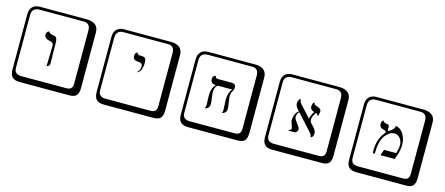

<svg xmlns="http://www.w3.org/2000/svg" viewBox="-58 -1461 5513 2379"><g transform="rotate(15 2699.0 -271.0)"><path d="M497.1 -64.9 503.9 -320.8Q503.9 -350.6 491 -362.3Q478 -374 445.8 -378.9Q418 -383.8 400.4 -400.4Q382.8 -417 382.8 -439.9Q382.8 -459 392.3 -470.9Q401.9 -482.9 411.6 -485.4L420.9 -487.8Q424.8 -465.8 466.8 -458Q491.7 -454.1 503.4 -449.5Q515.1 -444.8 523.7 -427Q532.2 -409.2 532.2 -374L536.1 -106.9Q536.1 -89.8 526.1 -79.3Q516.1 -68.8 506.3 -66.9ZM229 -717.8Q184.1 -717.8 160.2 -693.8Q136.2 -669.9 136.2 -625V53.2Q136.2 136.2 229 136.2H800.8Q845.7 136.2 864.7 117.2Q883.8 98.1 883.8 53.2V-625Q883.8 -717.8 800.8 -717.8ZM980 84Q980 152.8 953.4 182.4Q926.8 211.9 860.8 211.9H229Q161.1 211.9 130.6 181.4Q100.1 150.9 100.1 84V-625Q100.1 -687 134 -720.5Q168 -753.9 229 -753.9H831.1Q900.9 -753.9 940.4 -721.9Q980 -689.9 980 -625Z M1605.5 -282.2 1600.6 -288.1Q1634.8 -312 1634.8 -371.1Q1634.8 -409.2 1575.7 -412.1Q1511.7 -414.1 1511.7 -465.8Q1511.7 -487.8 1519.8 -501.5Q1527.8 -515.1 1535.6 -517.6L1543.5 -520Q1544.4 -506.8 1554 -500Q1563.5 -493.2 1572 -492.2Q1580.6 -491.2 1596.7 -491.2Q1636.7 -491.2 1649.7 -475.1Q1662.6 -459 1662.6 -408.2Q1662.6 -374 1650.1 -337.2Q1637.7 -300.3 1605.5 -282.2ZM1308.6 -717.8Q1263.7 -717.8 1239.7 -693.8Q1215.8 -669.9 1215.8 -625V53.2Q1215.8 136.2 1308.6 136.2H1880.4Q1925.3 136.2 1944.3 117.2Q1963.4 98.1 1963.4 53.2V-625Q1963.4 -717.8 1880.4 -717.8ZM2059.6 84Q2059.6 152.8 2033 182.4Q2006.3 211.9 1940.4 211.9H1308.6Q1240.7 211.9 1210.2 181.4Q1179.7 150.9 1179.7 84V-625Q1179.7 -687 1213.6 -720.5Q1247.6 -753.9 1308.6 -753.9H1910.6Q1980.5 -753.9 2020 -721.9Q2059.6 -689.9 2059.6 -625Z M2785.2 -293.9Q2785.2 -272 2794.2 -214.6Q2803.2 -157.2 2803.2 -133.8Q2803.2 -106 2789.3 -89.6Q2775.4 -73.2 2760.7 -70.3L2746.1 -67.9Q2754.9 -81.1 2755.4 -106Q2755.4 -122.1 2752.2 -172.1Q2749 -222.2 2749 -236.8Q2749 -324.7 2793.9 -379.9H2607.4Q2570.3 -352.1 2570.3 -290Q2570.3 -267.1 2577.6 -215.1Q2585 -163.1 2585 -140.1Q2585 -109.4 2570.1 -91.3Q2555.2 -73.2 2540 -70.3L2525.4 -67.9Q2537.6 -86.9 2537.1 -121.1Q2537.1 -128.9 2535.2 -168Q2533.2 -207 2533.2 -231Q2533.2 -280.8 2544.2 -315.4Q2555.2 -350.1 2585 -379.9Q2550.8 -379.9 2533 -396.5Q2515.1 -413.1 2515.1 -439.9Q2515.1 -461.9 2524.7 -474.4Q2534.2 -486.8 2543.5 -488.3L2553.2 -490.2Q2560.1 -460.4 2589.4 -460H2769Q2818.8 -460 2819.3 -410.2Q2819.3 -384.3 2802.2 -358.2Q2785.2 -332 2785.2 -293.9ZM2388.2 -717.8Q2343.3 -717.8 2319.3 -693.8Q2295.4 -669.9 2295.4 -625V53.2Q2295.4 136.2 2388.2 136.2H2960Q3004.9 136.2 3023.9 117.2Q3043 98.1 3043 53.2V-625Q3043 -717.8 2960 -717.8ZM3139.2 84Q3139.2 152.8 3112.5 182.4Q3085.9 211.9 3020 211.9H2388.2Q2320.3 211.9 2289.8 181.4Q2259.3 150.9 2259.3 84V-625Q2259.3 -687 2293.2 -720.5Q2327.1 -753.9 2388.2 -753.9H2990.2Q3060.1 -753.9 3099.6 -721.9Q3139.2 -689.9 3139.2 -625Z M3918.9 -399.9Q3918.9 -388.7 3915.8 -373.8Q3912.6 -358.9 3909.7 -348.9Q3906.7 -338.9 3904.8 -338.9Q3901.9 -338.9 3892.3 -353.5Q3882.8 -368.2 3872.6 -369.1Q3832.5 -314.9 3833 -273.9Q3833 -254.4 3843.3 -236.3L3890.6 -185.1Q3919.4 -150.9 3919.9 -118.2Q3919.9 -97.2 3910.9 -79.6Q3901.9 -62 3884.8 -62Q3881.8 -90.8 3864.7 -108.9L3671.4 -323.2Q3642.1 -303.2 3641.6 -252Q3641.6 -230 3678.7 -184.1Q3715.8 -138.2 3715.8 -115.2Q3715.8 -97.2 3704.3 -83Q3692.9 -68.8 3678.7 -68.8H3602.5Q3602.5 -69.8 3602.1 -70.8Q3601.6 -71.8 3601.6 -73.2Q3601.6 -78.1 3606.9 -80.1Q3616.7 -82 3624.3 -88.6Q3631.8 -95.2 3631.8 -104Q3631.8 -113.8 3617.9 -151.4Q3604 -189 3604 -207Q3604 -240.7 3618.2 -276.6Q3632.3 -312.5 3663.1 -332.5L3639.6 -357.9Q3611.8 -388.7 3611.8 -424.8Q3611.8 -458 3636.7 -483.9H3647Q3647.9 -453.1 3665.5 -432.1L3804.7 -277.8L3806.2 -276.9Q3817.4 -333 3848.6 -373Q3794.4 -386.7 3794.9 -430.2Q3794.9 -453.1 3800.8 -467.5Q3806.6 -481.9 3813.5 -484.9L3819.8 -487.8Q3824.7 -483.9 3825.2 -477.1Q3825.7 -470.2 3834.2 -463.1Q3842.8 -456.1 3870.6 -448.2Q3918.9 -434.1 3918.9 -399.9ZM3467.8 -717.8Q3422.9 -717.8 3398.9 -693.8Q3375 -669.9 3375 -625V53.2Q3375 136.2 3467.8 136.2H4039.6Q4084.5 136.2 4103.5 117.2Q4122.6 98.1 4122.6 53.2V-625Q4122.6 -717.8 4039.6 -717.8ZM4218.8 84Q4218.8 152.8 4192.1 182.4Q4165.5 211.9 4099.6 211.9H3467.8Q3399.9 211.9 3369.4 181.4Q3338.9 150.9 3338.9 84V-625Q3338.9 -687 3372.8 -720.5Q3406.7 -753.9 3467.8 -753.9H4069.8Q4139.6 -753.9 4179.2 -721.9Q4218.8 -689.9 4218.8 -625Z M4870.1 -470.2Q4934.1 -459 4970.2 -397.9Q5006.3 -336.9 5006.3 -258.8Q5006.3 -205.6 4983.4 -131.8L4961.4 -69.8H4778.3L4805.2 -145H4961.4Q4980.5 -207 4980.5 -251Q4980.5 -304.2 4950.9 -339.6Q4921.4 -375 4874.5 -375Q4844.7 -375 4812.5 -353.5Q4780.3 -332 4756.3 -295.9Q4706.5 -222.7 4706.5 -77.1Q4706.5 -74.2 4701.9 -70.1Q4697.3 -65.9 4692.4 -65.9Q4679.2 -65.9 4679.2 -102.1Q4679.2 -259.3 4768.6 -356Q4768.6 -370.1 4760.5 -376Q4752.4 -381.8 4727.5 -387.2Q4680.7 -398.4 4680.2 -442.9Q4680.2 -463.9 4686.8 -476.3Q4693.4 -488.8 4699.7 -491.7L4706.5 -494.1Q4709.5 -482.9 4716.8 -476.6Q4724.1 -470.2 4729.7 -468.5Q4735.4 -466.8 4746.6 -465.8Q4759.8 -464.8 4766.6 -463.4Q4773.4 -461.9 4780.5 -454.3Q4787.6 -446.8 4787.6 -434.1Q4787.6 -427.2 4786.4 -421.1Q4785.2 -415 4785.2 -410.2Q4785.2 -391.1 4797.4 -383.8Q4865.2 -420.4 4870.1 -470.2ZM4547.4 -717.8Q4502.4 -717.8 4478.5 -693.8Q4454.6 -669.9 4454.6 -625V53.2Q4454.6 136.2 4547.4 136.2H5119.1Q5164.1 136.2 5183.1 117.2Q5202.1 98.1 5202.1 53.2V-625Q5202.1 -717.8 5119.1 -717.8ZM5298.3 84Q5298.3 152.8 5271.7 182.4Q5245.1 211.9 5179.2 211.9H4547.4Q4479.5 211.9 4449 181.4Q4418.5 150.9 4418.5 84V-625Q4418.5 -687 4452.4 -720.5Q4486.3 -753.9 4547.4 -753.9H5149.4Q5219.2 -753.9 5258.8 -721.9Q5298.3 -689.9 5298.3 -625Z"/></g></svg>

Font: Linux Biolinum Keyboard O
Style: Regular
Weight: 700
Designer: Philipp H. Poll
Foundry: Philipp H. Poll
Version: Version 0.6.1